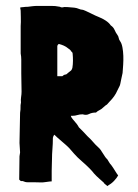

<svg xmlns="http://www.w3.org/2000/svg" viewBox="-20 -593 468 650"><path d="M51 -246Q50 -256 51.5 -265Q53 -274 53 -283Q53 -299 52.5 -313.5Q52 -328 52 -344V-391Q52 -396 51.5 -401.5Q51 -407 50 -412V-505Q51 -517 50.5 -534.5Q50 -552 50 -557Q50 -560 49 -563Q48 -566 49 -568Q54 -568 59.5 -569Q65 -570 74 -570Q82 -571 90 -572Q98 -573 108 -573H153Q161 -573 167 -572.5Q173 -572 183 -570Q184 -569 185 -569Q186 -568 191 -568Q197 -570 208.5 -569Q220 -568 232 -567Q240 -566 247 -563Q254 -560 259 -560Q261 -560 269 -556.5Q277 -553 286 -548.5Q295 -544 302.5 -540.5Q310 -537 313 -536Q326 -531 337.5 -523.5Q349 -516 355 -507Q364 -501 368 -491.5Q372 -482 378 -474Q381 -470 382 -464Q383 -458 387 -453Q392 -446 394.5 -432.5Q397 -419 397.5 -404Q398 -389 397 -373.5Q396 -358 395 -346Q393 -336 391 -327.5Q389 -319 387 -308Q386 -303 382.5 -297Q379 -291 377 -286Q369 -267 351 -249L342 -239Q338 -237 335 -234Q332 -231 328 -228Q323 -223 316.5 -220Q310 -217 305 -212Q291 -212 281.5 -207Q272 -202 260 -206Q250 -206 242 -203.5Q234 -201 226 -201H220Q220 -196 231 -184Q242 -172 247 -162Q255 -154 261.5 -147.5Q268 -141 276 -132Q289 -120 295 -112.5Q301 -105 314 -93Q320 -88 328.5 -73.5Q337 -59 343 -54Q349 -45 350.5 -42Q352 -39 356 -35Q364 -24 369 -15.5Q374 -7 380 1Q375 10 366 19.5Q357 29 343 37Q341 34 337 31.5Q333 29 331 25Q329 23 317.5 13Q306 3 298 -6Q293 -13 281.5 -24.5Q270 -36 256 -48Q242 -60 231 -72.5Q220 -85 214 -92Q211 -95 204 -101.5Q197 -108 189 -114.5Q181 -121 174 -127.5Q167 -134 164 -137Q162 -135 161.5 -133.5Q161 -132 160 -130Q159 -128 159 -126Q159 -106 157.5 -88.5Q156 -71 156 -54Q156 -45 155.5 -35.5Q155 -26 155 -14V21Q153 21 148 21.5Q143 22 137 23Q126 25 115.5 24.5Q105 24 95 24Q82 24 73.5 24Q65 24 57 20Q52 20 51 20Q50 20 45 15L46 -64L48 -77L46 -109L48 -211Q50 -224 49.5 -230Q49 -236 51 -246ZM225 -363Q227 -375 227 -387.5Q227 -400 226 -410Q226 -416 222 -418Q219 -423 216.5 -425Q214 -427 211 -429Q204 -435 196 -438.5Q188 -442 180 -444Q177 -444 175 -440Q174 -438 174 -437V-335H191Q196 -340 201 -340.5Q206 -341 210 -346Q216 -351 219.5 -353.5Q223 -356 225 -363Z"/></svg>

Font: Kirang Haerang
Style: Regular
Weight: 400
Version: Version 1.00